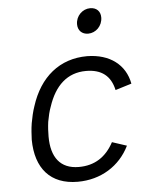

<svg xmlns="http://www.w3.org/2000/svg" viewBox="-52 -752 603 800"><g transform="rotate(-5 249.5 -352.0)"><path d="M338 -605C370 -605 398 -632 398 -668C398 -693 382 -710 355 -710C323 -710 295 -683 295 -648C295 -622 312 -605 338 -605ZM241 6C338 6 418 -44 458 -126L397 -146C365 -86 317 -55 251 -55C173 -55 136 -106 136 -192C136 -211 137 -232 140 -254C144 -276 149 -298 156 -316C184 -401 236 -451 315 -451C380 -451 418 -421 431 -361L499 -382C484 -462 420 -511 325 -512C210 -512 126 -443 88 -323C81 -303 75 -277 71 -254C67 -230 66 -206 65 -185C66 -65 127 6 241 6Z"/></g></svg>

Font: Arthouse Owned
Style: Italic
Weight: 400
Italic angle: -10°
Designer: Jeremy Tribby
Foundry: Tribby Type
Version: Version 1.000;PS 001.000;hotconv 1.0.88;makeotf.lib2.5.64775